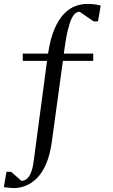

<svg xmlns="http://www.w3.org/2000/svg" viewBox="-31 -723 575 978"><path d="M40.9 235Q32.9 235 24.4 234.2Q16 233.4 7.1 232.4Q-1.7 231.3 -11.4 230.4L1.9 152H25.6L78 198.3Q93 198.3 105.2 188.5Q117.4 178.6 126.4 157Q135.5 135.3 140.2 100.6L208.6 -413H84.9V-450H214V-451Q225.8 -528.6 247.6 -577.9Q269.4 -627.2 297.1 -654.7Q324.8 -682.1 354.8 -692.6Q384.7 -703.1 413.3 -703.1Q430.3 -703.1 449.1 -701.1Q467.9 -699.1 481.9 -694.1L468.2 -613.9H446.2L374.7 -663.1Q365.2 -663.1 355 -656.7Q344.8 -650.3 334.3 -629.5Q323.8 -608.8 313.6 -566.1Q303.4 -523.5 294 -450H443.9V-413H289.4L233 -1Q224 65 204.5 110.5Q185 156 158.5 183Q131.9 210 101.4 222.5Q70.9 235 40.9 235Z"/></svg>

Font: Ancizar Serif Light
Style: Regular
Weight: 300
Designer: Cesar Puertas, Viviana Monsalve, Julian Moncada, Julian Prieto, Jose Castro, Felipe Aragon, Mariel Hernandez, Sara Alarc
Version: Version 8.100